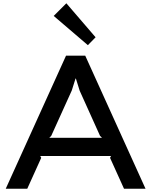

<svg xmlns="http://www.w3.org/2000/svg" viewBox="-20 -1149 921 1169"><path d="M562 -922 515 -874 307 -1052 384 -1129ZM866 0H735L650 -188L656 -199H225L231 -188L146 0H15L382 -810H499ZM601 -310 589 -322 465 -597 442 -671H440L417 -598L292 -322L280 -310Z"/></svg>

Font: TypoPRO Sinkin Sans
Style: 500 Medium
Weight: 500
Designer: Keith Bates
Foundry: K-Type
Version: Sinkin Sans (version 1.0)  by Keith Bates   •   © 2014   www